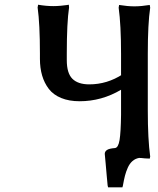

<svg xmlns="http://www.w3.org/2000/svg" viewBox="-20 -671 674 817"><path d="M495.1 -182.1V-289.1Q412.6 -240.2 318.8 -240.2Q273.9 -240.2 240.5 -253.9Q207 -267.6 187.7 -292.7Q168.5 -317.9 159.2 -349.9Q149.9 -381.8 149.9 -420.9V-442.9Q149.9 -568.8 140.1 -639.2L142.1 -650.9Q176.3 -645 207 -645Q221.7 -645 238.3 -646.5Q254.9 -647.9 263.7 -649.4L272.9 -650.9L273.9 -639.2Q264.2 -574.2 264.2 -442.9V-415Q264.2 -359.4 288.1 -335.7Q312 -312 359.9 -312Q436 -312 502 -355L495.1 -351.1V-441.9Q495.1 -564.5 484.9 -638.2L486.8 -649.9Q522.9 -644 551.8 -644Q581.1 -644 617.2 -649.9L619.1 -638.2Q608.9 -570.3 608.9 -441.9V-201.2Q608.9 -78.6 619.1 -4.9L617.2 3.9Q616.7 3.9 606.7 3.4Q596.7 2.9 596.2 2.9Q580.6 1 571.8 1Q555.7 3.9 543.7 14.4Q531.7 24.9 523.9 42.2Q516.1 59.6 511.7 76.9Q507.3 94.2 502.9 119.1L501 126H439.9L438 118.2Q436.5 104 434.1 76.4Q431.6 48.8 429.7 26.1Q427.7 3.4 425.8 -16.1Q425.8 -26.4 435.1 -32.7Q444.3 -39.1 469.2 -41Q483.4 -42.5 488.8 -75.2Q494.1 -107.9 495.1 -182.1Z"/></svg>

Font: Linear Smooth
Style: Bold
Weight: 700
Designer: Philipp H. Poll, Flanker
Foundry: Philipp H. Poll, reworked by Flanker
Version: Version 1.061 | FøM Fix